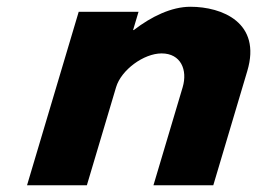

<svg xmlns="http://www.w3.org/2000/svg" viewBox="-20 -548 761 568"><path d="M60 0H237L323.4 -290C338.5 -341 405.1 -390 458.1 -390C515.1 -390 535.5 -341 520.4 -290L434 0H611L711.6 -338C754.2 -481 637.2 -528 543.2 -528C487.2 -528 427.6 -499 375.7 -459H373.7L389.8 -513H212.8Z"/></svg>

Font: Hussar
Style: BdOblThree
Weight: 700
Foundry: Cannot Into Space Fonts
Version: Version 2.00